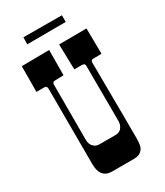

<svg xmlns="http://www.w3.org/2000/svg" viewBox="-216 -967 903 1053"><g transform="rotate(-30 235.5 -440.5)"><path d="M96.2 -89.8 95.2 -567.9Q95.2 -585.9 78.1 -585.9H28.8L29.8 -748L204.1 -750L203.1 -590.8Q189.5 -590.3 178.7 -589.8Q157.7 -588.9 147 -588.9Q131.8 -588.9 131.8 -571.8V-223.1Q131.8 -191.4 151.4 -175.8Q165 -164.1 184.1 -164.1H286.1Q320.8 -164.1 334 -197.3Q338.4 -208.5 338.4 -220.2V-293.9L337.4 -518.6V-573.2Q337.4 -588.9 318.4 -588.9H270.5L266.6 -749L440.4 -750L442.4 -588.9Q430.7 -588.4 421.1 -588.1Q411.6 -587.9 402.3 -587.9H389.2Q374.5 -587.9 374.5 -570.8L377 -218.8L377.4 -92.8Q377.4 -43 366 -27.1Q354.5 -11.2 340.3 -5.6Q326.2 0 304.2 0H170.9Q96.2 0 96.2 -89.8ZM359.9 -837.9 115.7 -836.9 116.7 -880.9 359.9 -879.9Z"/></g></svg>

Font: Smokum
Style: Regular
Weight: 400
Designer: Astigmatic (AOETI)
Foundry: Astigmatic (AOETI)
Version: Version 1.001